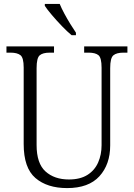

<svg xmlns="http://www.w3.org/2000/svg" viewBox="-20 -951 684 981"><path d="M323 10Q221 10 161 -41.5Q101 -93 101 -215V-606Q101 -656 84.5 -669Q68 -682 34 -682H13V-714H256V-682H234Q199 -682 183 -668.5Q167 -655 167 -603V-210Q167 -116 212.5 -75Q258 -34 332 -34Q390 -34 427 -57.5Q464 -81 481.5 -121Q499 -161 499 -209V-605Q499 -656 483 -669Q467 -682 433 -682H410V-714H631V-682H610Q576 -682 559.5 -668.5Q543 -655 543 -603V-208Q543 -111 488 -50.5Q433 10 323 10ZM346 -771Q324 -789 296.5 -817.5Q269 -846 244.5 -875Q220 -904 209 -921V-931H285Q294 -909 308.5 -882Q323 -855 339 -829Q355 -803 368 -784V-771Z"/></svg>

Font: Noto Serif Lao SemiCondensed Light
Style: Regular
Weight: 300
Width: 4
Designer: Monotype Design Team
Foundry: Monotype Imaging Inc.
Version: Version 2.003; ttfautohint (v1.8.4.7-5d5b)